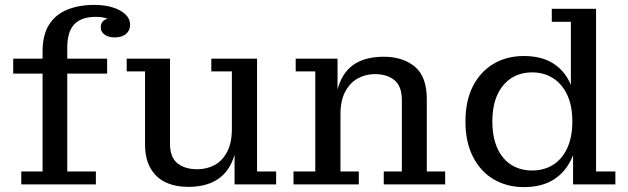

<svg xmlns="http://www.w3.org/2000/svg" viewBox="-20 -754 2568 785"><path d="M67 0V-53H154V-543L255 -558V-53H372V0ZM34 -453V-514H418V-453ZM154 -543Q154 -611 180.5 -653Q207 -695 255 -714.5Q303 -734 366 -734L371 -685Q313 -685 284 -655Q255 -625 255 -558ZM448 -601Q425 -601 408.5 -612Q392 -623 392 -642Q392 -665 411.5 -674.5Q431 -684 456 -684L444 -661Q436 -672 417.5 -678.5Q399 -685 371 -685L366 -734Q407 -734 440 -724Q473 -714 492.5 -695.5Q512 -677 512 -652Q512 -630 495.5 -615.5Q479 -601 448 -601Z M750 10Q698 10 658.5 -8Q619 -26 596 -65Q573 -104 573 -165V-462H498V-514H675V-167Q675 -111 705.5 -86.5Q736 -62 787 -62Q824 -62 856 -78.5Q888 -95 908 -132Q928 -169 928 -226L952 -228Q952 -147 929.5 -94.5Q907 -42 862 -16Q817 10 750 10ZM939 0V-178L928 -176V-462H844V-514H1031V-53H1109V0Z M1549 0V-53H1623V-345Q1623 -401 1593 -426Q1563 -451 1512 -451Q1476 -451 1444 -434Q1412 -417 1392 -380.5Q1372 -344 1372 -286H1348Q1348 -366 1370.5 -419Q1393 -472 1437.5 -497Q1482 -522 1550 -522Q1627 -522 1676 -481.5Q1725 -441 1725 -348V-53H1800V0ZM1180 0V-53H1269V-462H1189V-514H1360V-333L1372 -335V-53H1447V0Z M2122 11Q2053 11 1999 -20.5Q1945 -52 1914 -112.5Q1883 -173 1883 -257Q1883 -343 1914 -402.5Q1945 -462 1998.5 -493.5Q2052 -525 2122 -525Q2196 -525 2244.5 -493Q2293 -461 2316.5 -401Q2340 -341 2340 -259L2346 -257Q2346 -175 2321 -114.5Q2296 -54 2246.5 -21.5Q2197 11 2122 11ZM2156 -57Q2204 -57 2241 -80Q2278 -103 2299 -148Q2320 -193 2320 -257Q2320 -322 2299 -366.5Q2278 -411 2241 -434.5Q2204 -458 2156 -458Q2107 -458 2070.5 -434.5Q2034 -411 2013.5 -366.5Q1993 -322 1993 -257Q1993 -193 2013.5 -148Q2034 -103 2070.5 -80Q2107 -57 2156 -57ZM2323 0V-137L2335 -258L2314 -361V-665H2236V-718H2417V-53H2496V0Z"/></svg>

Font: Montagu Slab 24pt
Style: Regular
Weight: 400
Designer: Florian Karsten
Foundry: Florian Karsten
Version: Version 1.000